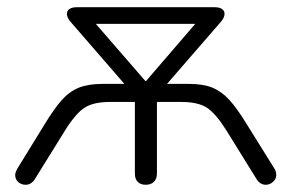

<svg xmlns="http://www.w3.org/2000/svg" viewBox="-20 -505 806 531"><path d="M353 -25V-223H284Q239 -223 214.5 -207.5Q190 -192 161 -146L76 -9Q66 6 51 6Q39 6 30.5 -1.5Q22 -9 22 -21Q22 -27 27 -37L102 -159Q130 -205 151 -228.5Q172 -252 198 -262.5Q224 -273 264 -273H324L174 -446Q165 -457 165 -467Q165 -475 172 -480Q179 -485 192 -485H574Q587 -485 594 -480Q601 -475 601 -467Q601 -457 592 -446L442 -273H502Q542 -273 567.5 -262.5Q593 -252 614.5 -228.5Q636 -205 664 -159L740 -37Q744 -30 744 -21Q744 -10 735 -2Q726 6 715 6Q700 6 690 -9L605 -146Q576 -192 551.5 -207.5Q527 -223 482 -223H414V-25Q414 -10 405.5 -2Q397 6 383 6Q369 6 361 -2Q353 -10 353 -25ZM384 -281 520 -439H245L382 -281Z"/></svg>

Font: SN Pro Light
Style: Regular
Weight: 300
Designer: Tobias Whetton
Foundry: Supernotes
Version: Version 1.002